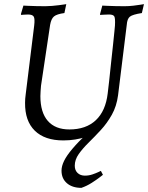

<svg xmlns="http://www.w3.org/2000/svg" viewBox="-20 -666 715 927"><path d="M93 -639Q93 -639 112 -638Q131 -637 156 -636.5Q181 -636 199 -636Q214 -636 231.5 -637.5Q249 -639 264.5 -641Q280 -643 290 -644.5Q300 -646 300 -646L291 -603Q254 -598 240.5 -586.5Q227 -575 222 -546L178 -252Q177 -239 176 -226Q175 -213 175 -202Q175 -123 211 -82Q247 -41 315 -41Q395 -41 442.5 -85.5Q490 -130 500 -215Q503 -236 507 -275Q511 -314 516 -360Q521 -406 525.5 -447.5Q530 -489 532.5 -515.5Q535 -542 535 -542Q537 -577 532 -586.5Q527 -596 506 -596Q497 -596 480 -595Q463 -594 463 -594V-598L474 -639Q474 -639 493.5 -638Q513 -637 538 -636.5Q563 -636 581 -636Q602 -636 623.5 -638.5Q645 -641 660 -643.5Q675 -646 675 -646L665 -603Q620 -596 607 -585.5Q594 -575 592 -546L550 -206Q543 -153 520 -112Q497 -71 467 -38.5Q437 -6 408 22.5Q379 51 360 78Q341 105 341 134Q341 156 354.5 169Q368 182 390 182Q409 182 426.5 176Q444 170 455.5 164.5Q467 159 467 159L477 178Q477 178 461.5 190Q446 202 422.5 217Q399 232 373 241Q329 241 303 218.5Q277 196 277 158Q277 136 289.5 110.5Q302 85 329.5 52.5Q357 20 400 -21L395 -5Q371 3 343 7.5Q315 12 286 12Q196 12 148 -35Q100 -82 101 -170Q101 -189 104 -210L145 -542Q149 -575 143 -585.5Q137 -596 115 -596Q106 -596 94 -595Q82 -594 82 -594L81 -598Z"/></svg>

Font: Alegreya
Style: Italic
Weight: 400
Italic angle: -7°
Designer: Juan Pablo del Peral
Foundry: Huerta Tipografica
Version: Version 2.009